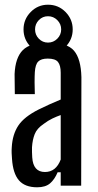

<svg xmlns="http://www.w3.org/2000/svg" viewBox="-20 -789 416 816"><path d="M138 7Q86 7 60.5 -22.5Q35 -52 31 -114Q30 -125 29.5 -138Q29 -151 30 -163Q33 -218 58 -255.5Q83 -293 145 -324Q167 -335 190.5 -345.5Q214 -356 238 -366V-480Q238 -511 226.5 -525.5Q215 -540 183 -540Q155 -540 142.5 -527.5Q130 -515 128 -482Q127 -467 127 -438Q127 -409 128 -389H43Q43 -404 42.5 -429.5Q42 -455 42 -474Q45 -544 77 -576Q109 -608 186 -608Q265 -608 294.5 -573.5Q324 -539 326 -461L325 0H238V-57H225Q212 -26 192.5 -9.5Q173 7 138 7ZM171 -58Q218 -58 238 -111V-300Q221 -294 203 -285.5Q185 -277 165 -262Q137 -243 127.5 -219Q118 -195 116 -163Q116 -154 116 -142.5Q116 -131 117 -120Q121 -58 171 -58ZM184 -559Q141 -559 110.5 -590Q80 -621 80 -664Q80 -707 110.5 -738Q141 -769 184 -769Q228 -769 258.5 -738Q289 -707 289 -664Q289 -621 258.5 -590Q228 -559 184 -559ZM129 -664Q129 -641 145 -624.5Q161 -608 184 -608Q207 -608 223.5 -624.5Q240 -641 240 -664Q240 -687 223.5 -703.5Q207 -720 184 -720Q161 -720 145 -703.5Q129 -687 129 -664Z"/></svg>

Font: Big Shoulders Display SemiBold
Style: Regular
Weight: 600
Designer: Patric King
Foundry: XO Type Co
Version: Version 1.000; ttfautohint (v1.8.2)